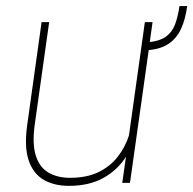

<svg xmlns="http://www.w3.org/2000/svg" viewBox="-20 -601 635 631"><path d="M595.2 -581.1Q589.4 -537.6 575 -506.3Q560.5 -475.1 534.7 -457.5Q508.8 -439.9 468.8 -436.5L407.2 0H381.8L394 -85.9Q365.7 -41.5 319.1 -15.9Q272.5 9.8 206.5 9.8Q157.7 9.8 123.3 -10.3Q88.9 -30.3 74 -74.7Q59.1 -119.1 69.8 -192.9L116.7 -528.3H141.6L94.2 -191.9Q85.4 -127.4 97.9 -88.9Q110.4 -50.3 139.9 -33.4Q169.4 -16.6 209.5 -16.6Q265.6 -16.6 304.2 -35.6Q342.8 -54.7 367.2 -86.2Q391.6 -117.7 403.8 -155.8L456.1 -528.3H481.4L472.2 -462.9Q505.9 -466.3 525.9 -481Q545.9 -495.6 555.4 -521Q564.9 -546.4 569.8 -581.1Z"/></svg>

Font: Robert Sans Thin
Style: Italic
Weight: 100
Italic angle: -8°
Designer: Christian Robertson (extended by Adam Twardoch)
Foundry: Google
Version: Version 12.135;April 2, 2019;FontCreator 11.5.0.2425 64-bit;